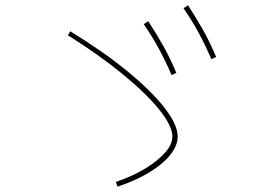

<svg xmlns="http://www.w3.org/2000/svg" viewBox="-20 -765 1040 724"><path d="M417 -79Q481 -101 528.5 -130Q576 -159 603 -190Q630 -221 630 -250Q630 -290 580.5 -351.5Q531 -413 442.5 -485.5Q354 -558 236 -632L245 -647Q368 -572 459 -497.5Q550 -423 600 -359Q650 -295 650 -250Q650 -216 622 -181Q594 -146 543 -115Q492 -84 423 -61ZM627 -482Q605 -533 580 -579.5Q555 -626 522 -674L539 -685Q571 -636 597 -589.5Q623 -543 645 -490ZM777 -542Q755 -593 730 -639.5Q705 -686 672 -734L689 -745Q721 -696 747 -649.5Q773 -603 795 -550Z"/></svg>

Font: M PLUS 1 Thin Thin
Style: Regular
Weight: 250
Version: Version 1.001